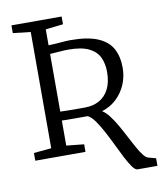

<svg xmlns="http://www.w3.org/2000/svg" viewBox="-95 -820 882 1038"><g transform="rotate(-10 346.5 -300.5)"><path d="M575.5 142Q563 142 547.5 120.8Q532 99.5 514.2 65Q496.5 30.5 477.2 -9.5Q458 -49.5 438 -86.8Q418 -124 398.2 -151.8Q378.5 -179.5 359.5 -188Q348.5 -188 328.5 -188Q308.5 -188 286.2 -188Q264 -188 245.2 -188.2Q226.5 -188.5 218 -189V-51.5L314.5 -41.5V0H39V-42.5L135.5 -51.5V-689.5L39 -700.5V-743H314.5V-700.5L218 -689.5V-602Q257 -603.5 287 -606.2Q317 -609 338.5 -609Q432.5 -609 488 -585.8Q543.5 -562.5 567.5 -518.8Q591.5 -475 591.5 -413Q591.5 -366 573.8 -323Q556 -280 522.2 -247.8Q488.5 -215.5 441 -201Q460 -189.5 479 -165Q498 -140.5 516.5 -108.2Q535 -76 552.2 -42.8Q569.5 -9.5 585.5 19.5Q601.5 48.5 616 67.2Q630.5 86 642.5 89L684.5 100.5V142ZM353 -236.5Q398 -236.5 432 -255.2Q466 -274 485.2 -311.5Q504.5 -349 504.5 -406Q504.5 -451 488.2 -485.8Q472 -520.5 431.5 -540.5Q391 -560.5 318.5 -560.5Q298 -560.5 271 -558.2Q244 -556 218 -554.5V-238Q236 -237 263.5 -236.8Q291 -236.5 316.2 -236.5Q341.5 -236.5 353 -236.5Z"/></g></svg>

Font: Merriweather 20pt Light
Style: Regular
Weight: 300
Version: Version 2.100